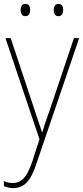

<svg xmlns="http://www.w3.org/2000/svg" viewBox="-20 -724 429 987"><path d="M8 -528H35L157 -161Q173 -113 181.5 -87.5Q190 -62 196 -45H198Q211 -92 236 -159L360 -528H387L167 118Q146 184 118 213.5Q90 243 47 243Q24 243 0 233V207Q11 212 22.5 214.5Q34 217 47 217Q78 217 101 193.5Q124 170 145 109L183 -8ZM86 -673Q86 -685 91.5 -694.5Q97 -704 110 -704Q124 -704 129.5 -695Q135 -686 135 -673Q135 -660 129.5 -650.5Q124 -641 110 -641Q97 -641 91.5 -650.5Q86 -660 86 -673ZM256 -673Q256 -685 261.5 -694.5Q267 -704 280 -704Q294 -704 299.5 -695Q305 -686 305 -673Q305 -660 299.5 -650.5Q294 -641 280 -641Q267 -641 261.5 -650.5Q256 -660 256 -673Z"/></svg>

Font: Noto Sans Bengali SemiCondensed Thin
Style: Regular
Weight: 100
Width: 4
Designer: Joana Ranito - Universal Thirst; Jelle Bosma - Monotype Design Team
Foundry: Universal Thirst ehf.
Version: Version 3.000; ttfautohint (v1.8.4.7-5d5b)